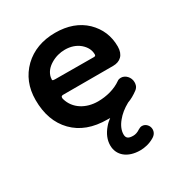

<svg xmlns="http://www.w3.org/2000/svg" viewBox="-165 -587 867 925"><g transform="rotate(-30 268.0 -124.0)"><path d="M286 16C291 16 295 16 300 16C288 25 278 34 269 45C246 72 234 101 234 131C234 187 279 224 348 224C373 224 401 218 426 203C442 194 450 181 450 165C450 144 433 126 413 126C405 126 399 129 392 133C379 142 366 146 354 146C330 146 316 140 316 117C316 96 325 73 344 50C361 29 383 11 412 -5C432 -12 451 -23 470 -37C486 -49 488 -63 488 -75C488 -103 465 -126 442 -126C433 -126 426 -124 421 -120C386 -95 338 -82 290 -82C223 -82 166 -116 149 -176C148 -179 148 -181 148 -184C148 -191 152 -194 160 -194H438C477 -194 504 -217 504 -264C504 -323 483 -372 442 -412C400 -452 344 -472 275 -472C204 -472 145 -450 100 -407C55 -363 32 -307 32 -238C32 -161 54 -99 99 -53C144 -7 206 16 286 16ZM163 -278C146 -278 149 -284 149 -286C149 -289 150 -291 150 -294C150 -295 150 -296 150 -296C155 -321 171 -341 196 -356C221 -371 248 -378 275 -378C307 -378 334 -369 356 -351C378 -332 389 -311 389 -286C389 -280 386 -277 379 -277Z"/></g></svg>

Font: Dongle
Style: Regular
Weight: 400
Designer: Yanghee Ryu
Foundry: Yanghee Ryu
Version: Version 2.000